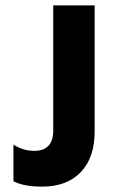

<svg xmlns="http://www.w3.org/2000/svg" viewBox="-20 -693 432 714"><path d="M30 -19V-155Q67 -132 107 -132Q178 -132 178 -208V-673H332V-204Q332 -107 280.5 -53Q229 1 137 1Q68 1 30 -19Z"/></svg>

Font: Hind Bold
Style: Regular
Weight: 700
Designer: Manushi Parikh, Satya Rajpurohit
Foundry: Indian Type Foundry
Version: Version 1.201;PS 1.0;hotconv 1.0.78;makeotf.lib2.5.61930; tt